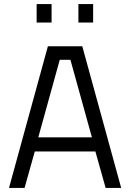

<svg xmlns="http://www.w3.org/2000/svg" viewBox="-20 -918 636 938"><path d="M24 0ZM446 -178H150L100 0H24L214 -692H382L572 0H496ZM167 -247H429L324 -626H272ZM159 -898H232V-808H159ZM363 -898H435V-808H363Z"/></svg>

Font: Cairo
Style: Regular
Weight: 400
Designer: Mohamed Gaber, the designers of Titillium
Foundry: Kief Type Foundry
Version: Version 2.009; ttfautohint (v1.5.33-1714) -l 8 -r 50 -G 200 